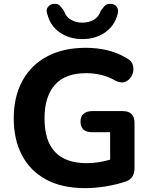

<svg xmlns="http://www.w3.org/2000/svg" viewBox="-20 -962 781 992"><path d="M406 -760Q339 -760 290 -793.5Q241 -827 225 -887Q216 -910 227 -925Q238 -940 256 -942Q280 -944 291 -931Q302 -918 310 -907Q321 -874 347 -859.5Q373 -845 406 -845Q438 -845 464 -859.5Q490 -874 501 -907Q509 -918 520 -931Q531 -944 555 -942Q574 -940 584 -925.5Q594 -911 587 -887Q571 -827 521.5 -793.5Q472 -760 406 -760ZM419 10Q300 10 218 -34.5Q136 -79 93.5 -160Q51 -241 51 -350Q51 -462 95.5 -544Q140 -626 223.5 -670.5Q307 -715 424 -715Q479 -715 532.5 -703Q586 -691 635 -661Q661 -648 667 -623.5Q673 -599 663 -575.5Q653 -552 631 -541Q609 -530 579 -544Q511 -584 424 -584Q317 -584 263.5 -523.5Q210 -463 210 -350Q210 -119 428 -119Q487 -119 549 -137V-279H456Q396 -279 396 -334Q396 -360 412 -374Q428 -388 456 -388H614Q675 -388 675 -327V-94Q675 -41 632 -25Q586 -9 530 0.5Q474 10 419 10Z"/></svg>

Font: Chiron GoRound TC
Style: Bold
Weight: 700
Designer: Ryoko NISHIZUKA 西塚涼子 (kana, bopomofo & ideographs); Paul D. Hunt (Latin, Greek & Cyrillic); Sandoll Communications 산돌커뮤니
Foundry: Adobe
Version: Version 1.000;hotconv 1.1.1;makeotfexe 2.6.0